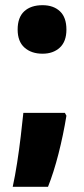

<svg xmlns="http://www.w3.org/2000/svg" viewBox="-20 -825 325 740"><path d="M48 -711Q48 -758 73.5 -781.5Q99 -805 144 -805Q186 -805 211 -781.5Q236 -758 236 -711Q236 -665 210.5 -641.5Q185 -618 144 -618Q101 -618 74.5 -641.5Q48 -665 48 -711ZM230 -390 236 -379Q224 -305 205.5 -232.5Q187 -160 165 -105H29Q38 -146 46 -197.5Q54 -249 60 -300Q66 -351 70 -390Z"/></svg>

Font: Noto Sans Khmer UI Condensed Black
Style: Regular
Weight: 900
Width: 3
Designer: Danh Hong and the Monotype Design Team
Foundry: Monotype Imaging Inc.
Version: Version 2.002; ttfautohint (v1.8.4.7-5d5b)